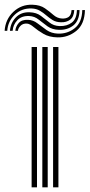

<svg xmlns="http://www.w3.org/2000/svg" viewBox="-84 -801 384 821"><path d="M143 0V-600H165.8V0ZM51.2 0V-600H74.2V0ZM97 0V-600H120V0ZM-64.2 -669.2Q-61 -718.2 -26.8 -750.4Q7.5 -782.5 55 -780.8Q87.8 -779.8 108.1 -765.5Q128.5 -751.2 144.6 -737Q160.8 -722.8 181 -721.8Q197.8 -720.8 209.1 -728.2Q220.5 -735.8 222 -758H233.5Q232 -729 216 -716.9Q200 -704.8 176.2 -705.8Q155.8 -706.2 141.4 -715Q127 -723.8 114.2 -735Q101.5 -746.2 86.6 -755.1Q71.8 -764 51 -764.8Q8.8 -766.2 -20.6 -738.4Q-50 -710.5 -53 -669.2ZM-41.5 -669.2Q-39 -702.8 -16.4 -726.4Q6.2 -750 43.2 -748.5Q71.8 -747.5 90.8 -733.2Q109.8 -719 127.5 -704.8Q145.2 -690.5 170.5 -689.5Q202.5 -688.5 223.2 -704.5Q244 -720.5 244.8 -758H256.2Q255.2 -712.8 229.9 -692.5Q204.5 -672.2 168 -673.5Q138.8 -674.2 119 -688.5Q99.2 -702.8 81.5 -717.1Q63.8 -731.5 40.5 -732.5Q8.2 -733.8 -10 -714.4Q-28.2 -695 -30 -669.2ZM-18.5 -669.2Q-17.2 -687.2 -4.1 -702.4Q9 -717.5 36 -716.2Q58 -715.5 76.4 -701.1Q94.8 -686.8 115.2 -672.5Q135.8 -658.2 164.2 -657.2Q204.8 -656 235.6 -680.5Q266.5 -705 267.8 -758H279.2Q277.8 -697.2 241.8 -668.5Q205.8 -639.8 161.2 -641.2Q126 -642 101.6 -656.4Q77.2 -670.8 60.5 -685Q43.8 -699.2 31.2 -700.2Q13.8 -701.2 3.5 -690.4Q-6.8 -679.5 -7.2 -669.2Z"/></svg>

Font: Big Shoulders Inline Text
Style: Bold
Weight: 700
Designer: Patric King
Foundry: XO Type Co
Version: Version 1.000